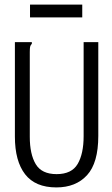

<svg xmlns="http://www.w3.org/2000/svg" viewBox="-20 -807 490 838"><path d="M226 11Q134 11 89.5 -46.5Q45 -104 45 -211V-623H119V-616Q113 -610 111.5 -603Q110 -596 110 -579V-210Q110 -134 136 -90.5Q162 -47 227 -47Q293 -47 319 -91.5Q345 -136 345 -213V-623H409V-214Q409 -96 360 -42.5Q311 11 226 11ZM111 -731V-787H339V-731Z"/></svg>

Font: Inconsolata SemiCondensed
Style: Regular
Weight: 400
Width: 4
Monospace: yes
Designer: Raph Levien, Cyreal, Brenton Simpson
Foundry: Raph Levien, Cyreal, Google
Version: Version 3.000; ttfautohint (v1.8.2.53-6de2)